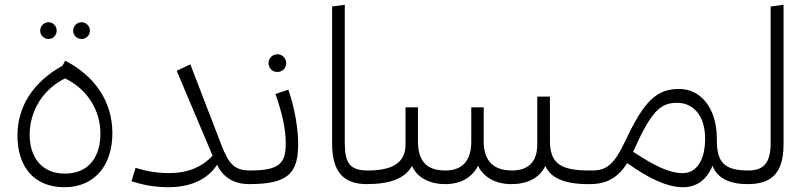

<svg xmlns="http://www.w3.org/2000/svg" viewBox="-20 -770 3378 803"><path d="M183 -607C202 -607 217 -622 217 -642C217 -661 202 -677 183 -677C164 -677 148 -661 148 -642C148 -622 164 -607 183 -607ZM321 -607C340 -607 356 -622 356 -642C356 -661 340 -677 321 -677C301 -677 286 -661 286 -642C286 -622 301 -607 321 -607ZM249 13C379 13 450 -82 450 -213C450 -345 377 -452 253 -516L241 -495C117 -426 53 -323 53 -203C53 -72 123 13 249 13ZM251 -44C153 -44 104 -114 104 -207C104 -304 159 -397 252 -442C344 -398 400 -310 400 -211C400 -117 354 -44 251 -44Z M1025 -57C959 -57 936 -87 907 -161L776 -501L719 -474L869 -119C827 -72 764 -46 688 -46C630 -46 587 -56 547 -68L530 -12C568 0 617 13 684 13C775 13 847 -18 888 -81C911 -32 955 0 1021 0L1041 -29Z M1140 -469C1161 -469 1177 -485 1177 -506C1177 -526 1161 -543 1140 -543C1119 -543 1103 -526 1103 -506C1103 -485 1119 -469 1140 -469ZM1026 -57 1001 -29 1021 0C1184 0 1227 -44 1227 -168C1227 -232 1213 -316 1186 -395L1132 -377C1160 -297 1175 -232 1175 -171C1175 -89 1152 -57 1026 -57Z M1369 -169C1369 -56 1413 0 1513 0L1533 -29L1518 -57C1444 -57 1422 -87 1422 -173V-750L1369 -743Z M2444 -57C2322 -57 2280 -88 2280 -182V-366H2227V-166C2227 -92 2189 -57 2121 -57C2047 -57 2003 -94 2003 -179V-321H1951V-178C1951 -97 1913 -57 1843 -57C1773 -57 1728 -87 1728 -179V-321H1676V-165C1676 -90 1622 -57 1519 -57L1493 -29L1513 0C1613 0 1674 -24 1703 -76C1724 -28 1776 0 1842 0C1910 0 1956 -30 1979 -77C2002 -29 2052 0 2118 0C2185 0 2235 -24 2261 -76C2282 -27 2339 0 2439 0L2459 -29Z M3111 -57C3012 -57 2978 -88 2978 -183V-190C2978 -320 2909 -398 2821 -398C2725 -398 2673 -346 2596 -182C2548 -81 2517 -57 2456 -57H2444L2419 -29L2439 0H2447C2502 0 2558 -15 2603 -88C2689 -27 2767 13 2837 13C2895 13 2937 -20 2960 -77C2978 -29 3025 0 3106 0L3126 -29ZM2835 -46C2777 -46 2714 -79 2628 -135C2703 -304 2741 -340 2812 -340C2879 -340 2929 -287 2929 -190C2929 -104 2896 -46 2835 -46Z M3106 0C3194 0 3257 -33 3257 -166V-750L3203 -743V-169C3203 -88 3172 -57 3111 -57L3086 -29Z"/></svg>

Font: FiraGO Light
Style: Regular
Weight: 300
Designer: bBox Type
Foundry: bBox Type GmbH
Version: Version 1.001;PS 001.001;hotconv 1.0.88;makeotf.lib2.5.64775